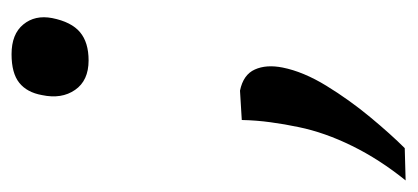

<svg xmlns="http://www.w3.org/2000/svg" viewBox="-258 -338 705 324"><g transform="rotate(-90 94.0 -175.5)"><path d="M154.5 -378Q120.5 -378 104.8 -400.8Q89 -423.5 96 -456.5Q100.5 -482 116.8 -495Q133 -508 165 -508Q199 -508 215.2 -488.2Q231.5 -468.5 226 -439.5Q219.5 -407 202.2 -392.5Q185 -378 154.5 -378ZM-48 157Q-12.5 113 10.2 66.8Q33 20.5 42 -23.5Q47 -47 50.2 -71Q53.5 -95 54 -119.5L103.5 -122.5Q130.5 -117 139.2 -97.5Q148 -78 142.5 -50.5Q135.5 -15.5 111.8 23.2Q88 62 59 97Q30 132 6.5 155.5Z"/></g></svg>

Font: Commissioner Flair
Style: Italic
Weight: 400
Italic angle: -12°
Designer: Kostas Bartsokas
Foundry: Kostas Bartsokas
Version: Version 1.000; ttfautohint (v1.8.3)